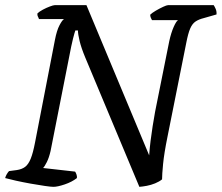

<svg xmlns="http://www.w3.org/2000/svg" viewBox="-31 -724 859 744"><path d="M176 0Q167 0 142.5 -3.5Q118 -7 87.5 -12.5Q57 -18 30 -24Q3 -30 -11 -34Q-9 -42 -4.5 -49.5Q0 -57 4 -61L34 -65Q54 -68 66.5 -77.5Q79 -87 88 -109Q97 -131 105 -173L182 -570Q189 -606 199.5 -626Q210 -646 217 -650H120Q119 -654 116 -659.5Q113 -665 114 -672Q121 -679 135 -686.5Q149 -694 162.5 -699Q176 -704 181 -704H304L547 -122Q549 -150 552.5 -178.5Q556 -207 560.5 -235Q565 -263 570 -291L625 -565Q632 -597 642 -619.5Q652 -642 659 -646H558Q556 -649 553.5 -655Q551 -661 551 -667Q558 -674 572.5 -682.5Q587 -691 601 -697.5Q615 -704 620 -704H797Q800 -700 804.5 -690Q809 -680 808 -668L759 -654Q739 -649 726.5 -640.5Q714 -632 706 -613.5Q698 -595 691 -559L618 -194Q605 -130 601 -89Q597 -48 597 -29Q586 -20 570 -13.5Q554 -7 538 -4Q522 -1 509 0L299 -502Q284 -538 277.5 -565Q271 -592 271 -606H261Q260 -603 257.5 -595Q255 -587 252 -574.5Q249 -562 245 -544L165 -139Q159 -113 150.5 -96Q142 -79 136 -73L260 -59Q263 -55 265.5 -47.5Q268 -40 267 -34Q248 -19 220 -9.5Q192 0 176 0Z"/></svg>

Font: Texturina Medium 12pt Medium
Style: Italic
Weight: 500
Italic angle: -11°
Version: Version 1.002